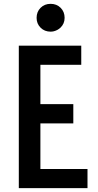

<svg xmlns="http://www.w3.org/2000/svg" viewBox="-20 -971 507 991"><path d="M77.1 -735.4Q118.2 -735.4 241.2 -735.4Q280.3 -735.4 399.4 -735.4Q399.4 -710.9 399.4 -636.7Q346.7 -636.7 188.5 -636.7Q188.5 -585.9 188.5 -433.6Q230.5 -433.6 358.4 -433.6Q358.4 -409.2 358.4 -334Q315.4 -334 188.5 -334Q188.5 -275.4 188.5 -98.6Q249 -98.6 431.6 -98.6Q431.6 -74.2 431.6 0Q342.8 0 77.1 0Q77.1 -183.6 77.1 -735.4ZM189.5 -828.1Q168.9 -848.6 168.9 -878.9Q168.9 -910.2 189.5 -930.7Q210 -951.2 241.2 -951.2Q272.5 -951.2 293 -930.7Q313.5 -910.2 313.5 -878.9Q313.5 -848.6 292 -828.1Q277.3 -814.5 257.8 -809.6Q250 -807.6 241.2 -807.6Q210 -807.6 189.5 -828.1Z"/></svg>

Font: Alata=Ham
Style: Regular
Weight: 400
Designer: Spyros Zevelakis, Eben Sorkin
Version: Version 1.004